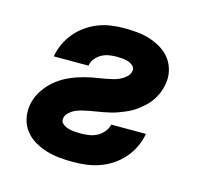

<svg xmlns="http://www.w3.org/2000/svg" viewBox="-84 -621 767 722"><g transform="rotate(15 300.0 -260.0)"><path d="M259 8Q232 8 205.5 5.5Q179 3 154 -4.5Q129 -12 107 -25Q85 -38 69.5 -57.5Q54 -77 48 -102.5Q42 -128 46 -155Q48 -168 52.5 -181Q57 -194 64 -206Q71 -218 79.5 -229Q88 -240 98 -249.5Q108 -259 119.5 -267.5Q131 -276 143 -282.5Q155 -289 168 -294.5Q181 -300 193.5 -304Q206 -308 219 -311.5Q232 -315 245.5 -317.5Q259 -320 272 -322Q285 -324 298 -326.5Q311 -329 324 -332Q337 -335 349.5 -341Q362 -347 373 -357Q384 -367 386 -380Q386 -380 386 -380Q386 -380 386 -380Q388 -392 379.5 -400Q371 -408 360 -411.5Q349 -415 337.5 -416Q326 -417 314 -417Q300 -417 285 -414.5Q270 -412 256.5 -404.5Q243 -397 233 -384.5Q223 -372 221 -357H86Q90 -382 101 -406Q112 -430 129 -450.5Q146 -471 168 -486.5Q190 -502 214.5 -511.5Q239 -521 264.5 -524.5Q290 -528 314 -528Q341 -528 367 -525.5Q393 -523 417 -515Q441 -507 462 -494Q483 -481 497.5 -461.5Q512 -442 518 -416.5Q524 -391 519 -365Q517 -352 512.5 -339Q508 -326 501.5 -314Q495 -302 486.5 -291Q478 -280 467.5 -270.5Q457 -261 446 -252.5Q435 -244 423 -237.5Q411 -231 398 -225.5Q385 -220 372 -215.5Q359 -211 346 -208Q333 -205 320 -202.5Q307 -200 294 -198Q281 -196 268 -193.5Q255 -191 242 -188Q229 -185 216.5 -179.5Q204 -174 193 -164Q182 -154 180 -141Q178 -128 187.5 -120Q197 -112 209 -108.5Q221 -105 233.5 -104Q246 -103 259 -103Q275 -103 291 -105.5Q307 -108 321.5 -115.5Q336 -123 347 -136.5Q358 -150 361 -165H496Q492 -140 480.5 -115Q469 -90 451 -69Q433 -48 410 -32.5Q387 -17 362 -8Q337 1 311 4.5Q285 8 259 8Z"/></g></svg>

Font: Iosevka SS04 Hv Ex Obl
Style: Regular
Weight: 900
Width: 7
Italic angle: -9°
Monospace: yes
Designer: Belleve Invis
Foundry: Belleve Invis
Version: Version 19.0.0; ttfautohint (v1.8.4)